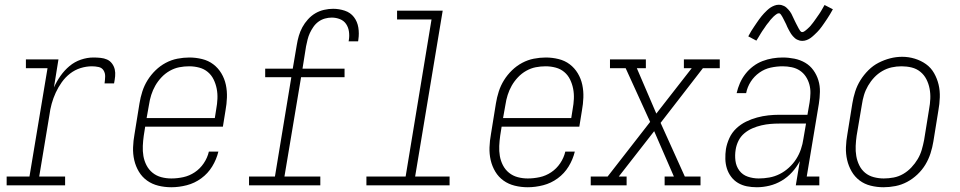

<svg xmlns="http://www.w3.org/2000/svg" viewBox="-20 -780 4040 808"><path d="M8 0V-37H104L180 -493H89V-530H226L207 -412Q218 -437 234.5 -460.5Q251 -484 272.5 -502Q294 -520 320.5 -529Q347 -538 373 -538Q388 -538 403 -536.5Q418 -535 430.5 -529.5Q443 -524 451.5 -512.5Q460 -501 463 -487.5Q466 -474 464.5 -459Q463 -444 460 -429H420Q422 -443 422.5 -457.5Q423 -472 416 -483.5Q409 -495 395 -498Q381 -501 367 -501Q343 -501 319 -493.5Q295 -486 275 -470.5Q255 -455 240 -434Q225 -413 214.5 -390Q204 -367 197.5 -343.5Q191 -320 188 -296L145 -37H254V0Z M701 8Q673 8 646.5 1.5Q620 -5 599 -20Q578 -35 564.5 -57.5Q551 -80 545 -106Q539 -132 540 -160Q541 -188 546 -215L567 -345Q571 -370 579 -395Q587 -420 601 -442.5Q615 -465 634.5 -484Q654 -503 677.5 -515.5Q701 -528 726.5 -533Q752 -538 777 -538Q804 -538 830.5 -531.5Q857 -525 877.5 -509.5Q898 -494 911.5 -471.5Q925 -449 930.5 -423Q936 -397 935 -369.5Q934 -342 929 -315L918 -247H591L585 -209Q582 -188 581 -166Q580 -144 583.5 -123.5Q587 -103 596.5 -84.5Q606 -66 622 -53Q638 -40 658.5 -34.5Q679 -29 701 -29Q726 -29 751.5 -34.5Q777 -40 799.5 -55Q822 -70 837.5 -93Q853 -116 859 -142H899Q891 -109 873 -79.5Q855 -50 827 -29.5Q799 -9 766 -0.5Q733 8 701 8ZM884 -283 890 -321Q894 -342 895 -364Q896 -386 892 -406.5Q888 -427 879 -445.5Q870 -464 854.5 -477Q839 -490 818.5 -495.5Q798 -501 776 -501Q755 -501 734.5 -497Q714 -493 694.5 -482Q675 -471 659.5 -454.5Q644 -438 633.5 -419.5Q623 -401 616.5 -380.5Q610 -360 607 -339L597 -283Z M1028 0V-37H1137L1206 -455H1096V-491H1212L1229 -591Q1232 -610 1237.5 -629Q1243 -648 1252.5 -665.5Q1262 -683 1276 -698.5Q1290 -714 1307 -724Q1324 -734 1343.5 -738.5Q1363 -743 1382 -743Q1407 -743 1431 -735Q1455 -727 1469.5 -708Q1484 -689 1488 -664Q1492 -639 1488 -613Q1488 -611 1487.5 -609Q1487 -607 1487 -606H1447Q1447 -607 1447.5 -608.5Q1448 -610 1448 -611Q1451 -629 1448.5 -647Q1446 -665 1436.5 -679Q1427 -693 1410.5 -699.5Q1394 -706 1376 -706Q1362 -706 1347.5 -702Q1333 -698 1320.5 -689Q1308 -680 1299 -667Q1290 -654 1284 -641Q1278 -628 1274.5 -614Q1271 -600 1268 -585L1253 -491H1430V-455H1247L1177 -37H1328V0Z M1522 0V-37H1687L1796 -698H1651V-735H1843L1727 -37H1872V0Z M2201 8Q2173 8 2146.5 1.5Q2120 -5 2099 -20Q2078 -35 2064.5 -57.5Q2051 -80 2045 -106Q2039 -132 2040 -160Q2041 -188 2046 -215L2067 -345Q2071 -370 2079 -395Q2087 -420 2101 -442.5Q2115 -465 2134.5 -484Q2154 -503 2177.5 -515.5Q2201 -528 2226.5 -533Q2252 -538 2277 -538Q2304 -538 2330.5 -531.5Q2357 -525 2377.5 -509.5Q2398 -494 2411.5 -471.5Q2425 -449 2430.5 -423Q2436 -397 2435 -369.5Q2434 -342 2429 -315L2418 -247H2091L2085 -209Q2082 -188 2081 -166Q2080 -144 2083.5 -123.5Q2087 -103 2096.5 -84.5Q2106 -66 2122 -53Q2138 -40 2158.5 -34.5Q2179 -29 2201 -29Q2226 -29 2251.5 -34.5Q2277 -40 2299.5 -55Q2322 -70 2337.5 -93Q2353 -116 2359 -142H2399Q2391 -109 2373 -79.5Q2355 -50 2327 -29.5Q2299 -9 2266 -0.5Q2233 8 2201 8ZM2384 -283 2390 -321Q2394 -342 2395 -364Q2396 -386 2392 -406.5Q2388 -427 2379 -445.5Q2370 -464 2354.5 -477Q2339 -490 2318.5 -495.5Q2298 -501 2276 -501Q2255 -501 2234.5 -497Q2214 -493 2194.5 -482Q2175 -471 2159.5 -454.5Q2144 -438 2133.5 -419.5Q2123 -401 2116.5 -380.5Q2110 -360 2107 -339L2097 -283Z M2466 0V-37H2537L2716 -267L2613 -493H2547V-530H2698V-493H2660L2742 -302L2891 -493H2858V-530H3009V-493H2938L2760 -263L2862 -37H2928V0H2777V-37H2816L2733 -228L2584 -37H2617V0Z M3165 8Q3143 8 3123 4Q3103 0 3086 -10Q3069 -20 3057 -36Q3045 -52 3039 -71Q3033 -90 3032.5 -111Q3032 -132 3035 -153Q3039 -176 3049.5 -199Q3060 -222 3078.5 -239.5Q3097 -257 3119.5 -268Q3142 -279 3166 -285.5Q3190 -292 3213.5 -294.5Q3237 -297 3260 -297H3378L3387 -349Q3390 -368 3390.5 -387.5Q3391 -407 3386 -425Q3381 -443 3371 -458Q3361 -473 3346 -483Q3331 -493 3312 -497Q3293 -501 3274 -501Q3249 -501 3223.5 -495.5Q3198 -490 3176 -474.5Q3154 -459 3139.5 -436.5Q3125 -414 3120 -388H3080Q3085 -410 3094 -430.5Q3103 -451 3117 -469Q3131 -487 3149.5 -501Q3168 -515 3189 -523Q3210 -531 3231.5 -534.5Q3253 -538 3274 -538Q3299 -538 3323.5 -533Q3348 -528 3368.5 -516Q3389 -504 3403 -484.5Q3417 -465 3424 -442Q3431 -419 3430.5 -393.5Q3430 -368 3426 -343L3375 -37H3428V0H3329L3346 -102Q3333 -77 3313.5 -55.5Q3294 -34 3269.5 -19.5Q3245 -5 3218 1.5Q3191 8 3165 8ZM3173 -29Q3195 -29 3217.5 -33Q3240 -37 3261 -47.5Q3282 -58 3300 -74.5Q3318 -91 3330.5 -110.5Q3343 -130 3350.5 -152Q3358 -174 3361 -196L3372 -260H3260Q3241 -260 3222.5 -258.5Q3204 -257 3184.5 -252.5Q3165 -248 3146.5 -240Q3128 -232 3112.5 -219Q3097 -206 3088 -188Q3079 -170 3076 -151Q3072 -127 3075 -103.5Q3078 -80 3091.5 -62Q3105 -44 3127 -36.5Q3149 -29 3173 -29ZM3357 -608Q3350 -608 3344.5 -609.5Q3339 -611 3334 -613.5Q3329 -616 3324.5 -620Q3320 -624 3316.5 -628Q3313 -632 3309.5 -637Q3306 -642 3303.5 -647Q3301 -652 3298 -657Q3295 -662 3293 -667Q3291 -672 3288.5 -677.5Q3286 -683 3283 -688.5Q3280 -694 3277.5 -699.5Q3275 -705 3272.5 -709Q3270 -713 3266.5 -718.5Q3263 -724 3258 -724Q3253 -724 3249.5 -721.5Q3246 -719 3242.5 -716.5Q3239 -714 3235.5 -710.5Q3232 -707 3227.5 -702Q3223 -697 3222 -696Q3221 -695 3219 -692Q3217 -689 3214.5 -686Q3212 -683 3209.5 -680Q3207 -677 3204.5 -673.5Q3202 -670 3199.5 -666Q3197 -662 3194 -658Q3191 -654 3188 -649.5Q3185 -645 3182 -640Q3179 -635 3176 -630Q3173 -625 3170 -620Q3167 -615 3163 -609L3129 -627Q3135 -639 3141 -648.5Q3147 -658 3153 -667Q3159 -676 3164.5 -684Q3170 -692 3175 -699Q3180 -706 3185 -712Q3190 -718 3195 -723.5Q3200 -729 3208 -736.5Q3216 -744 3223 -748.5Q3230 -753 3239 -756.5Q3248 -760 3257 -760Q3264 -760 3269.5 -758.5Q3275 -757 3280 -754.5Q3285 -752 3289.5 -748Q3294 -744 3297.5 -740Q3301 -736 3304.5 -731.5Q3308 -727 3310.5 -722Q3313 -717 3315.5 -711.5Q3318 -706 3320.5 -701Q3323 -696 3325.5 -690.5Q3328 -685 3331 -679.5Q3334 -674 3336.5 -669Q3339 -664 3341.5 -659.5Q3344 -655 3347.5 -650Q3351 -645 3356 -645Q3360 -645 3364 -647.5Q3368 -650 3371 -652.5Q3374 -655 3378 -658.5Q3382 -662 3386.5 -666.5Q3391 -671 3392 -672.5Q3393 -674 3395 -676.5Q3397 -679 3399.5 -682Q3402 -685 3404.5 -688.5Q3407 -692 3409.5 -695.5Q3412 -699 3414.5 -702.5Q3417 -706 3420 -710.5Q3423 -715 3426 -719Q3429 -723 3432 -728Q3435 -733 3438 -738Q3441 -743 3444 -748.5Q3447 -754 3450 -759L3485 -741Q3479 -730 3473 -720Q3467 -710 3461 -701Q3455 -692 3449.5 -684Q3444 -676 3439 -669Q3434 -662 3429 -656Q3424 -650 3419 -645Q3414 -640 3406 -632.5Q3398 -625 3391 -620Q3384 -615 3375 -611.5Q3366 -608 3357 -608Z M3698 8Q3671 8 3644.5 1.5Q3618 -5 3597.5 -20.5Q3577 -36 3564 -58.5Q3551 -81 3545 -107Q3539 -133 3540 -160.5Q3541 -188 3546 -215L3567 -345Q3571 -370 3579 -395Q3587 -420 3601 -442.5Q3615 -465 3634.5 -484.5Q3654 -504 3677.5 -516Q3701 -528 3726 -534.5Q3751 -541 3777 -541Q3804 -541 3830 -533Q3856 -525 3877 -510Q3898 -495 3911 -472Q3924 -449 3930 -423.5Q3936 -398 3935 -370Q3934 -342 3929 -315L3908 -185Q3904 -160 3896 -135Q3888 -110 3874.5 -87.5Q3861 -65 3841 -46Q3821 -27 3797.5 -14.5Q3774 -2 3748.5 3Q3723 8 3698 8ZM3699 -29Q3720 -29 3741 -33Q3762 -37 3781 -48Q3800 -59 3815.5 -75.5Q3831 -92 3842 -110.5Q3853 -129 3859 -149.5Q3865 -170 3869 -191L3890 -321Q3894 -342 3895 -364Q3896 -386 3892 -407Q3888 -428 3878.5 -446.5Q3869 -465 3853 -478Q3837 -491 3816.5 -496Q3796 -501 3774 -501Q3753 -501 3732.5 -496.5Q3712 -492 3693 -481Q3674 -470 3659 -454Q3644 -438 3633 -419Q3622 -400 3616 -380Q3610 -360 3607 -339L3585 -209Q3582 -188 3581 -166Q3580 -144 3583.5 -123.5Q3587 -103 3596 -84.5Q3605 -66 3620.5 -53Q3636 -40 3657 -34.5Q3678 -29 3699 -29Z"/></svg>

Font: Iosevka Slab XLtObl
Style: Regular
Weight: 200
Italic angle: -9°
Monospace: yes
Designer: Belleve Invis
Foundry: Belleve Invis
Version: Version 11.1.1; ttfautohint (v1.8.3)